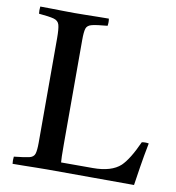

<svg xmlns="http://www.w3.org/2000/svg" viewBox="-79 -772 773 844"><g transform="rotate(10 307.0 -350.0)"><path d="M33 1Q31 -14 33 -31Q80 -36 100 -40.5Q120 -45 125 -60.5Q130 -76 130 -111V-576Q130 -618 125 -636Q120 -654 99.5 -659.5Q79 -665 33 -669Q31 -684 33 -701Q54 -701 82.5 -700.5Q111 -700 139 -699.5Q167 -699 185 -699Q204 -699 232.5 -699.5Q261 -700 290.5 -700.5Q320 -701 339 -701Q342 -686 339 -669Q292 -665 271 -660Q250 -655 245 -640Q240 -625 240 -589V-124Q240 -90 240.5 -69.5Q241 -49 242 -42H384Q467 -42 507 -79Q540 -111 576 -191Q592 -194 607 -191Q595 -130 587.5 -81.5Q580 -33 575 0Q478 0 381.5 -0.5Q285 -1 188 -1Q169 -1 140 -0.5Q111 0 82 0.5Q53 1 33 1Z"/></g></svg>

Font: Tiro Kannada
Style: Regular
Weight: 400
Designer: Kannada: John Hudson & Fiona Ross. Latin: John Hudson.
Foundry: Tiro Typeworks Ltd.
Version: Version 1.52